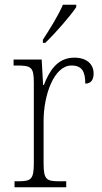

<svg xmlns="http://www.w3.org/2000/svg" viewBox="-20 -786 427 806"><path d="M160 -619V-606H170C212 -646 277 -721 300 -756V-766H244C225 -721 189 -664 160 -619ZM41 0H258V-25H232C176 -25 163 -30 163 -100V-278C163 -388 207 -511 280 -511C324 -511 338 -486 338 -435C363 -435 373 -453 373 -477C373 -516 345 -544 292 -544C219 -544 186 -485 164 -429H161L155 -536H37V-511H47C111 -511 122 -506 122 -438V-101C122 -30 109 -25 53 -25H41Z"/></svg>

Font: Noto Serif Devanagari SemiCondensed ExtraLight
Style: Regular
Weight: 200
Width: 4
Designer: Universal Thirst, Indian Type Foundry and the Monotype Design Team
Foundry: Monotype Imaging Inc.
Version: Version 2.004